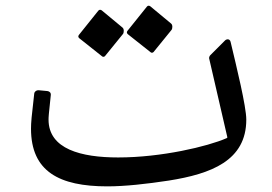

<svg xmlns="http://www.w3.org/2000/svg" viewBox="-20 -622 945 668"><path d="M504.4 -439.9C505.8 -439 506.8 -438.5 508.8 -438.5C510.7 -438.5 512.7 -439.5 514.2 -440.9L575.7 -516.6C578.6 -519.5 579.6 -523.9 579.6 -528.8C579.6 -533.7 578.1 -538.1 574.7 -540.5L502.9 -600.1C501 -601.6 499 -602.1 497.1 -602.1C495.1 -602.1 493.2 -601.6 491.2 -599.1L423.8 -515.1C422.3 -513.2 421.4 -511.2 421.4 -509.3C421.4 -507.3 422.3 -505.4 424.3 -503.4ZM335.4 -425.8C336.9 -424.8 337.9 -424.3 339.8 -424.3C341.8 -424.3 343.7 -425.3 345.2 -426.7L406.7 -502.4C409.7 -505.4 410.6 -509.8 410.6 -514.6C410.6 -519.5 409.2 -523.9 405.8 -526.4L334 -585.9C332 -587.4 330.1 -587.9 328.1 -587.9C326.2 -587.9 324.2 -587.4 322.2 -585L254.9 -501C253.4 -499 252.4 -497.1 252.4 -495.1C252.4 -493.2 253.4 -491.2 255.4 -489.3ZM87.9 -174.3C87.9 -25.4 186 26.4 353.5 26.4C414.5 26.4 489.7 18.1 566.9 6.3C714.8 -17.1 836.9 -63 836.9 -206C836.9 -251.5 802.7 -390.6 782.2 -476.6C780.7 -482.4 776.8 -485.3 772 -485.3C769 -485.3 765.6 -483.9 762.7 -481L711.9 -430.2C709 -427.2 707.5 -423.3 707.5 -419.4L770.5 -146.5C771.5 -143.1 771 -142.6 768 -141.1C702.1 -112.3 541.5 -74.2 391.1 -74.2C262.7 -74.2 148.9 -103 148.9 -206C148.9 -215.3 149.4 -222.6 156.7 -291C157.7 -298.8 152.8 -304.2 145 -305.2L114.2 -308.1C106.9 -308.6 100.1 -303.7 99.1 -296.4C89.8 -215.8 87.9 -195.8 87.9 -174.3Z"/></svg>

Font: Pfont
Style: Regular
Weight: 400
Designer: Damoon Khanjanzadeh
Foundry: pfont
Version: Version 1.000;PS 000.300;hotconv 1.0.88;makeotf.lib2.5.64775